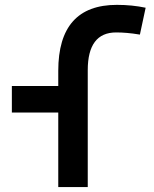

<svg xmlns="http://www.w3.org/2000/svg" viewBox="-20 -762 626 782"><path d="M217.3 0V-303.7H28.3V-411.6H217.3V-473.6Q217.3 -742.2 456.1 -742.2Q518.1 -742.2 573.2 -730.5L549.8 -621.1Q520 -626 497.3 -627.9Q474.6 -629.9 453.1 -629.9Q337.4 -629.9 337.4 -476.1V0Z"/></svg>

Font: Cascadia Mono PL SemiBold
Style: Regular
Weight: 600
Monospace: yes
Designer: Aaron Bell
Foundry: Saja Typeworks
Version: Version 2404.023; ttfautohint (v1.8.4)